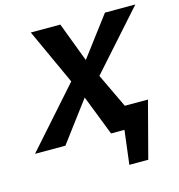

<svg xmlns="http://www.w3.org/2000/svg" viewBox="-151 -766 998 1068"><g transform="rotate(-15 348.0 -231.5)"><path d="M462 195 502 -129H656L571 195ZM-29 0 270 -337 123 -658H293L379 -431L550 -658H725L429 -326L584 0H409L319 -231L146 0Z"/></g></svg>

Font: Ysabeau Office ExtraBold
Style: Italic
Weight: 800
Italic angle: -12°
Designer: Christian Thalmann (Catharsis Fonts)
Version: Version 2.001;gftools[0.9.30]; featfreeze: tnum,lnum,ss02